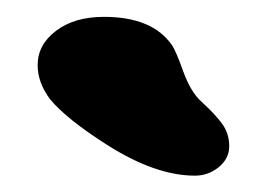

<svg xmlns="http://www.w3.org/2000/svg" viewBox="-20 -732 318 229"><path d="M107.9 -559.1Q59.6 -589.8 40 -613.3Q24.9 -633.3 24.9 -654.3Q24.9 -678.7 46.9 -695.3Q68.8 -711.9 104 -711.9Q161.6 -711.9 185.1 -678.2Q189.5 -671.9 198.5 -647Q207.5 -622.1 220.2 -610.8Q237.3 -595.2 245.4 -583.7Q253.4 -572.3 253.4 -557.6Q253.4 -543 241 -532.7Q228.5 -522.5 212.4 -522.5Q165.5 -522.5 107.9 -559.1Z"/></svg>

Font: Cooper* Black
Style: Regular
Weight: 900
Designer: Owen Earl
Foundry: indestructible type*
Version: Version 0.001